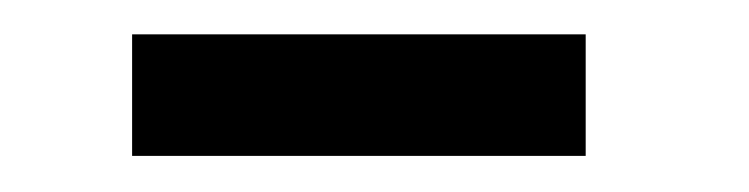

<svg xmlns="http://www.w3.org/2000/svg" viewBox="-20 -282 425 109"><path d="M55 -193.5V-262.5H312.5V-193.5Z"/></svg>

Font: League Spartan
Style: Regular
Weight: 350
Foundry: The League of Moveable Type
Version: Version 2.002